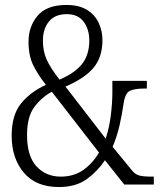

<svg xmlns="http://www.w3.org/2000/svg" viewBox="-20 -744 647 774"><path d="M217 10Q125 10 76 -48Q27 -106 27 -197Q27 -280 64.5 -326.5Q102 -373 165 -402Q132 -444 113.5 -482Q95 -520 95 -576Q95 -637 131.5 -680.5Q168 -724 248 -724Q299 -724 331 -704Q363 -684 378 -651.5Q393 -619 393 -582Q393 -515 358 -472Q323 -429 244 -395L406 -185Q421 -231 427 -281Q433 -331 433 -373V-418H572V-387H560Q524 -387 504 -378Q484 -369 478 -325Q472 -283 462 -239Q452 -195 434 -152L513 -56Q525 -41 541.5 -36.5Q558 -32 591 -32H600V0H481L403 -98Q374 -54 330 -22Q286 10 217 10ZM220 -423Q283 -450 311.5 -487Q340 -524 340 -581Q340 -625 317.5 -656Q295 -687 249 -687Q202 -687 177.5 -657.5Q153 -628 153 -580Q153 -537 168.5 -503Q184 -469 220 -423ZM225 -32Q278 -32 316 -59Q354 -86 379 -129L189 -374Q149 -353 119 -313.5Q89 -274 89 -199Q89 -115 127 -73.5Q165 -32 225 -32Z"/></svg>

Font: Noto Serif Lao Condensed Light
Style: Regular
Weight: 300
Width: 3
Designer: Monotype Design Team
Foundry: Monotype Imaging Inc.
Version: Version 2.003; ttfautohint (v1.8.4.7-5d5b)